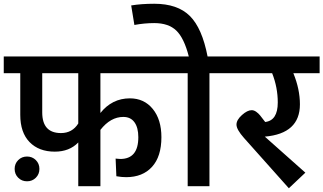

<svg xmlns="http://www.w3.org/2000/svg" viewBox="-40 -992 1723 1023"><path d="M893 -602H495V-390Q557 -468 652 -468Q728 -468 774 -411.5Q820 -355 820 -261Q820 -158 770 -103Q720 -48 632 -48Q608 -48 580 -53L576 -147Q594 -145 601 -145Q697 -145 697 -261Q697 -312 676.5 -340.5Q656 -369 617 -369Q549 -369 495 -300V0H377V-233Q330 -184 252 -184Q167 -184 117.5 -235Q68 -286 68 -380V-602H-20V-691H893ZM285 -283Q345 -283 377 -334V-602H185V-393Q185 -283 285 -283Z M151 -45Q132 -26 104 -26Q76 -26 57 -45Q38 -64 38 -92Q38 -120 57 -139Q76 -158 104 -158Q132 -158 151 -139Q170 -120 170 -92Q170 -64 151 -45Z M1186 -691V-602H1076V0H960V-602H853V-691H966Q941 -789 899.5 -829Q858 -869 782 -869Q730 -869 676 -859L659 -963Q713 -972 782 -972Q906 -972 971.5 -907Q1037 -842 1066 -691Z M1663 -691V-602H1523Q1558 -517 1558 -436Q1558 -280 1371 -264L1587 -72L1499 11L1260 -257Q1220 -302 1220 -328Q1220 -353 1249 -379Q1278 -405 1301 -405Q1313 -405 1325 -396.5Q1337 -388 1345.5 -377.5Q1354 -367 1373 -342Q1440 -350 1440 -446Q1440 -526 1410 -602H1146V-691Z"/></svg>

Font: FiraGO Medium
Style: Regular
Weight: 500
Designer: bBox Type
Foundry: bBox Type GmbH
Version: Version 1.001;PS 001.001;hotconv 1.0.88;makeotf.lib2.5.64775